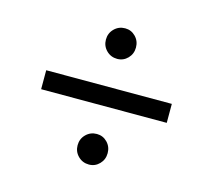

<svg xmlns="http://www.w3.org/2000/svg" viewBox="-85 -744 827 753"><g transform="rotate(15 328.5 -367.5)"><path d="M335 -520Q309 -520 291 -538Q273 -556 273 -582Q273 -608 291 -626Q309 -644 335 -644Q360 -644 377.5 -626Q395 -608 395 -582Q395 -556 377.5 -538Q360 -520 335 -520ZM588 -405V-328H78V-405ZM335 -91Q309 -91 291 -109Q273 -127 273 -153Q273 -179 291 -197Q309 -215 335 -215Q360 -215 377.5 -197Q395 -179 395 -153Q395 -127 377.5 -109Q360 -91 335 -91Z"/></g></svg>

Font: Fz Poppins
Style: Regular
Weight: 400
Designer: Ninad Kale (Devanagari), Jonny Pinhorn (Latin)
Foundry: Indian Type Foundry
Version: Vit hóa bi Vntype.Com & FontZin.Com